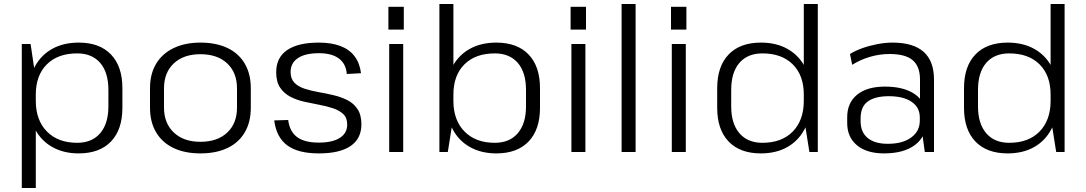

<svg xmlns="http://www.w3.org/2000/svg" viewBox="-20 -760 5432 960"><path d="M373 7Q299 7 243 -24Q187 -55 156 -112.5Q125 -170 125 -248V-297Q125 -375 156 -430.5Q187 -486 242.5 -516.5Q298 -547 374 -547Q478 -547 535 -487.5Q592 -428 592 -319V-221Q592 -112 535 -52.5Q478 7 373 7ZM89 -540H133L159 -364V180H89ZM366 -46Q440 -46 481 -94Q522 -142 522 -228V-310Q522 -398 481 -445.5Q440 -493 366 -493Q269 -493 214 -438Q159 -383 159 -287V-256Q159 -159 214.5 -102.5Q270 -46 366 -46Z M982 7Q904 7 847.5 -20Q791 -47 760.5 -98.5Q730 -150 730 -221V-319Q730 -390 760.5 -441Q791 -492 848 -519.5Q905 -547 982 -547Q1061 -547 1117.5 -520Q1174 -493 1204 -441.5Q1234 -390 1234 -319V-221Q1234 -150 1204 -98.5Q1174 -47 1117.5 -20Q1061 7 982 7ZM982 -51Q1067 -51 1116 -97Q1165 -143 1165 -222V-318Q1165 -397 1116 -443Q1067 -489 982 -489Q898 -489 849 -443Q800 -397 800 -318V-222Q800 -144 849 -97.5Q898 -51 982 -51Z M1574 7Q1471 7 1416.5 -33Q1362 -73 1351 -158L1421 -160Q1428 -103 1465 -75Q1502 -47 1574 -47Q1642 -47 1679 -70.5Q1716 -94 1716 -137Q1716 -171 1696.5 -189.5Q1677 -208 1645.5 -218.5Q1614 -229 1576.5 -236Q1539 -243 1501 -251.5Q1463 -260 1431.5 -276.5Q1400 -293 1380.5 -322Q1361 -351 1361 -399Q1361 -472 1415.5 -509.5Q1470 -547 1574 -547Q1637 -547 1682 -530Q1727 -513 1753 -478.5Q1779 -444 1785 -394L1714 -390Q1710 -441 1674.5 -467.5Q1639 -494 1575 -494Q1506 -494 1469.5 -469.5Q1433 -445 1433 -400Q1433 -366 1452 -346.5Q1471 -327 1503 -316.5Q1535 -306 1572.5 -299.5Q1610 -293 1648 -284Q1686 -275 1717.5 -259Q1749 -243 1768 -214Q1787 -185 1787 -138Q1787 -67 1733 -30Q1679 7 1574 7Z M1996 -540V0H1926V-540ZM1999 -726V-612H1922V-726Z M2462 7Q2387 7 2331 -24Q2275 -55 2244 -112.5Q2213 -170 2213 -248V-297Q2213 -375 2244 -430.5Q2275 -486 2330.5 -516.5Q2386 -547 2461 -547Q2566 -547 2623 -487.5Q2680 -428 2680 -319V-221Q2680 -112 2623 -52.5Q2566 7 2462 7ZM2177 -740H2247V-176L2219 0H2177ZM2454 -46Q2528 -46 2569 -94Q2610 -142 2610 -228V-310Q2610 -398 2569 -445.5Q2528 -493 2454 -493Q2357 -493 2302 -438Q2247 -383 2247 -287V-256Q2247 -159 2302.5 -102.5Q2358 -46 2454 -46Z M2907 -540V0H2837V-540ZM2910 -726V-612H2833V-726Z M3158 -740V0H3088V-740Z M3409 -540V0H3339V-540ZM3412 -726V-612H3335V-726Z M3784 7Q3680 7 3623 -52.5Q3566 -112 3566 -221V-319Q3566 -428 3623 -487.5Q3680 -547 3785 -547Q3860 -547 3915.5 -516.5Q3971 -486 4002 -430.5Q4033 -375 4033 -297V-248Q4033 -170 4002 -112.5Q3971 -55 3915.5 -24Q3860 7 3784 7ZM3792 -46Q3889 -46 3944 -102.5Q3999 -159 3999 -256V-287Q3999 -383 3944 -438Q3889 -493 3792 -493Q3718 -493 3677 -445.5Q3636 -398 3636 -310V-228Q3636 -142 3677 -94Q3718 -46 3792 -46ZM3999 -176V-740H4069V0H4027Z M4580 -174V-362Q4580 -428 4543.5 -459Q4507 -490 4428 -490Q4379 -490 4330.5 -476Q4282 -462 4241 -436L4230 -490Q4257 -507 4292.5 -519.5Q4328 -532 4367.5 -539.5Q4407 -547 4443 -547Q4546 -547 4598 -501Q4650 -455 4650 -362V0H4604ZM4400 7Q4314 7 4265 -33.5Q4216 -74 4216 -145V-174Q4216 -246 4265.5 -286.5Q4315 -327 4405 -327Q4500 -327 4555 -288.5Q4610 -250 4610 -179V-148Q4610 -76 4554 -34.5Q4498 7 4400 7ZM4419 -41Q4493 -41 4536 -72.5Q4579 -104 4579 -157V-173Q4579 -223 4538 -251Q4497 -279 4424 -279Q4356 -279 4319.5 -253Q4283 -227 4283 -168V-154Q4283 -99 4318.5 -70Q4354 -41 4419 -41Z M5018 7Q4914 7 4857 -52.5Q4800 -112 4800 -221V-319Q4800 -428 4857 -487.5Q4914 -547 5019 -547Q5094 -547 5149.5 -516.5Q5205 -486 5236 -430.5Q5267 -375 5267 -297V-248Q5267 -170 5236 -112.5Q5205 -55 5149.5 -24Q5094 7 5018 7ZM5026 -46Q5123 -46 5178 -102.5Q5233 -159 5233 -256V-287Q5233 -383 5178 -438Q5123 -493 5026 -493Q4952 -493 4911 -445.5Q4870 -398 4870 -310V-228Q4870 -142 4911 -94Q4952 -46 5026 -46ZM5233 -176V-740H5303V0H5261Z"/></svg>

Font: Pathway Extreme 28pt Light
Style: Regular
Weight: 300
Designer: Eduardo Rodriguez Tunni
Foundry: Eduardo Rodriguez Tunni
Version: Version 1.001;gftools[0.9.26]